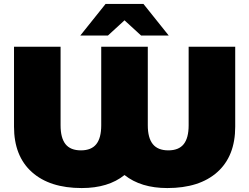

<svg xmlns="http://www.w3.org/2000/svg" viewBox="-20 -937 1263 973"><path d="M1172 -700H936V-302C936 -259.3 927.7 -227.5 911 -206.5C894.3 -185.5 868.3 -175 833 -175C797.7 -175 771.5 -185.5 754.5 -206.5C737.5 -227.5 729 -259.3 729 -302V-700H493V-302C493 -259.3 484.7 -227.5 468 -206.5C451.3 -185.5 425.3 -175 390 -175C354.7 -175 328.7 -185.5 312 -206.5C295.3 -227.5 287 -259.3 287 -302V-700H51V-295C51 -195.7 81.2 -119 141.5 -65C201.8 -11 286 16 394 16C484 16 556.3 -6 611 -50C666.3 -6 738.7 16 828 16C936.7 16 1021.2 -11 1081.5 -65C1141.8 -119 1172 -195.7 1172 -295ZM695 -757H835L707 -917H515L387 -757H527L611 -834Z"/></svg>

Font: Montserrat Custom Black
Style: Regular
Weight: 900
Designer: Julieta Ulanovsky
Foundry: Julieta Ulanovsky
Version: Version 7.200